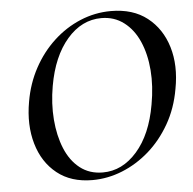

<svg xmlns="http://www.w3.org/2000/svg" viewBox="-49 -685 751 746"><g transform="rotate(-5 327.0 -312.0)"><path d="M282 12Q199 12 144.5 -31.5Q90 -75 68.5 -149Q47 -223 63 -313Q75 -383 107 -442Q139 -501 186 -544.5Q233 -588 290.5 -612Q348 -636 410 -636Q496 -636 551.5 -592.5Q607 -549 629 -476Q651 -403 634 -313Q621 -238 586.5 -178Q552 -118 504 -76Q456 -34 399 -11Q342 12 282 12ZM325 -14Q401 -14 458.5 -79.5Q516 -145 536 -260Q549 -331 544 -394Q539 -457 517.5 -506Q496 -555 458.5 -583.5Q421 -612 371 -612Q294 -612 237 -546Q180 -480 160 -366Q148 -298 153 -235Q158 -172 178.5 -122Q199 -72 236 -43Q273 -14 325 -14Z"/></g></svg>

Font: Cormorant SemiBold
Style: Italic
Weight: 600
Italic angle: -10°
Designer: Christian Thalmann (Catharsis Fonts)
Foundry: Catharsis Fonts
Version: Version 4.000